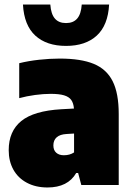

<svg xmlns="http://www.w3.org/2000/svg" viewBox="-20 -818 586 849"><path d="M505 -314V0H339.5L325.5 -53H317Q280 11 190 11Q138 11 99 -9.8Q60 -30.5 39.2 -67.8Q18.5 -105 18.5 -154Q18.5 -237.5 74 -282.8Q129.5 -328 251.5 -335L307 -338Q305 -362 295 -376Q285 -390 263.2 -396.5Q241.5 -403 204 -403Q172 -403 135 -398Q98 -393 65 -384V-538.5Q105 -548.5 152.8 -553.8Q200.5 -559 244 -559Q338 -559 394.8 -535.5Q451.5 -512 478.2 -458.8Q505 -405.5 505 -314ZM307.5 -144V-227.5L275 -225.5Q245.5 -224 230.8 -211Q216 -198 216 -175Q216 -154 228.5 -142.8Q241 -131.5 262.5 -131.5Q288.5 -131.5 307.5 -144ZM81.5 -798H202.5Q205.5 -755.5 222.8 -735.8Q240 -716 272 -716Q304 -716 321.2 -735.8Q338.5 -755.5 341.5 -798H462.5Q457.5 -706 407.8 -660.5Q358 -615 272 -615Q186 -615 136.2 -660.5Q86.5 -706 81.5 -798Z"/></svg>

Font: Encode Sans SemiCondensed Black
Style: Regular
Weight: 900
Width: 4
Designer: Multiple Designers
Foundry: Impallari Type
Version: Version 2.000